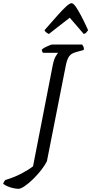

<svg xmlns="http://www.w3.org/2000/svg" viewBox="-142 -983 572 1203"><path d="M-26 200Q-39 200 -58 196Q-77 192 -94.5 184.5Q-112 177 -122 169Q-120 161 -116 154.5Q-112 148 -109 145Q-53 128 -8 104.5Q37 81 65 59L188 -572Q196 -612 207 -630Q218 -648 222 -652H127Q125 -655 122.5 -660.5Q120 -666 120 -672Q128 -680 141.5 -687Q155 -694 168 -699Q181 -704 186 -704H373Q376 -700 380.5 -691Q385 -682 383 -670L336 -657Q305 -649 291.5 -630.5Q278 -612 270 -571L152 27Q140 52 116.5 82Q93 112 65.5 139Q38 166 13 183Q-12 200 -26 200ZM164 -770Q154 -775 146.5 -781Q139 -787 137 -794Q182 -845 215.5 -883Q249 -921 272 -942Q295 -963 306 -963Q317 -963 332 -942Q347 -921 367 -883Q387 -845 410 -794Q406 -788 400 -780.5Q394 -773 383 -770L295 -872Z"/></svg>

Font: Texturina 12pt
Style: Italic
Weight: 400
Italic angle: -11°
Designer: Guillermo Torres Carreño
Foundry: Omnibus-Type
Version: Version 1.002